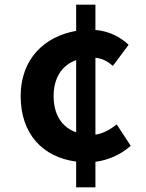

<svg xmlns="http://www.w3.org/2000/svg" viewBox="-20 -763 629 827"><path d="M483 -227C456 -207 427 -188 391 -183V-514C418 -512 443 -500 466 -479L534 -570C499 -603 451 -629 391 -634V-743H308V-630C171 -606 69 -509 69 -349C69 -186 164 -86 308 -67V44H391V-66C444 -73 498 -95 543 -135ZM308 -193C244 -216 211 -272 211 -349C211 -425 244 -481 308 -504Z"/></svg>

Font: Spoqa Han Sans Neo Bold
Style: Bold
Weight: 700
Designer: [Spoqa Han Sans Neo] Dong-huui Kim  Younghwa Kang  Yujin Lee  [Noto Sans] Ryoko NISHIZUKA  (kana & ideographs); Paul D. 
Foundry: Spoqa (http://www.spoqa-han-sans.com)
Version: Version 1.000